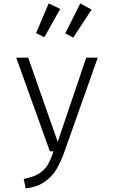

<svg xmlns="http://www.w3.org/2000/svg" viewBox="-20 -870 655 1104"><path d="M349.7 4.6Q329.2 62.6 303.6 104.9Q277.9 147.2 234.9 176.7Q191.8 206.2 127.7 213.8L116.4 158.5Q170.8 148.7 203.1 128.7Q235.4 108.7 253.6 79Q271.8 49.2 287.7 0H266.7L73.3 -538.5H142.1L311.8 -54.4L475.9 -538.5H542.1ZM234.9 -655.9 187.2 -679.5 260 -850.3 326.2 -818.5ZM401 -653.3 355.4 -678.5 441.5 -850.3 506.7 -814.9Z"/></svg>

Font: Fira Code Fixed Light
Style: Regular
Weight: 300
Monospace: yes
Designer: Carrois Corporate, Edenspiekermann AG, Nikita Prokopov
Foundry: Carrois Corporate, Edenspiekermann AG, Nikita Prokopov
Version: Version 5.002